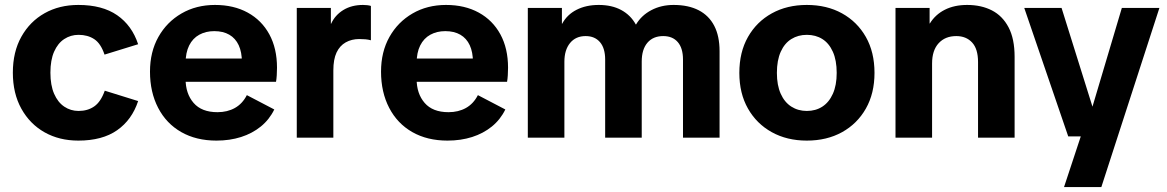

<svg xmlns="http://www.w3.org/2000/svg" viewBox="-20 -557 4721 777"><path d="M297 12Q220 12 160.5 -21.5Q101 -55 66.5 -117Q32 -179 32 -263Q32 -347 66.5 -408.5Q101 -470 160.5 -503.5Q220 -537 297 -537Q394 -537 454 -495.5Q514 -454 539 -378L403 -336Q388 -381 361.5 -398.5Q335 -416 298 -416Q266 -416 240 -399Q214 -382 199 -348Q184 -314 184 -263Q184 -212 199 -177.5Q214 -143 240 -125.5Q266 -108 298 -108Q335 -108 361.5 -126.5Q388 -145 404 -190L539 -148Q514 -72 454 -30Q394 12 297 12Z M856 12Q774 12 713.5 -22.5Q653 -57 620 -120.5Q587 -184 587 -267Q587 -347 621 -407.5Q655 -468 714.5 -502.5Q774 -537 850 -537Q926 -537 982.5 -506Q1039 -475 1070 -418Q1101 -361 1101 -283Q1101 -269 1100 -252.5Q1099 -236 1097 -226H657V-320H1002L959 -305Q959 -346 946 -374Q933 -402 908 -416.5Q883 -431 847 -431Q813 -431 786.5 -416.5Q760 -402 745.5 -373Q731 -344 731 -301V-238Q731 -178 763.5 -140.5Q796 -103 860 -103Q900 -103 930.5 -120Q961 -137 979 -172L1090 -114Q1070 -73 1035.5 -45Q1001 -17 955.5 -2.5Q910 12 856 12Z M1181 0V-525H1319V-461H1320Q1336 -496 1369.5 -516.5Q1403 -537 1449 -537Q1458 -537 1466.5 -536Q1475 -535 1481 -533V-394Q1470 -397 1458.5 -398Q1447 -399 1434 -399Q1403 -399 1379 -385.5Q1355 -372 1342 -344.5Q1329 -317 1329 -272V0Z M1791 12Q1709 12 1648.5 -22.5Q1588 -57 1555 -120.5Q1522 -184 1522 -267Q1522 -347 1556 -407.5Q1590 -468 1649.5 -502.5Q1709 -537 1785 -537Q1861 -537 1917.5 -506Q1974 -475 2005 -418Q2036 -361 2036 -283Q2036 -269 2035 -252.5Q2034 -236 2032 -226H1592V-320H1937L1894 -305Q1894 -346 1881 -374Q1868 -402 1843 -416.5Q1818 -431 1782 -431Q1748 -431 1721.5 -416.5Q1695 -402 1680.5 -373Q1666 -344 1666 -301V-238Q1666 -178 1698.5 -140.5Q1731 -103 1795 -103Q1835 -103 1865.5 -120Q1896 -137 1914 -172L2025 -114Q2005 -73 1970.5 -45Q1936 -17 1890.5 -2.5Q1845 12 1791 12Z M2116 0V-525H2254V-461H2255Q2275 -498 2313.5 -517.5Q2352 -537 2403 -537Q2456 -537 2494 -516.5Q2532 -496 2553 -458H2554Q2576 -495 2616 -516Q2656 -537 2706 -537Q2766 -537 2807.5 -515.5Q2849 -494 2870.5 -452.5Q2892 -411 2892 -350V0H2744V-316Q2744 -362 2723 -386.5Q2702 -411 2664 -411Q2623 -411 2600 -384Q2577 -357 2577 -308V0H2429V-316Q2429 -362 2408 -386.5Q2387 -411 2350 -411Q2310 -411 2287 -383Q2264 -355 2264 -307V0Z M3245 12Q3165 12 3103.5 -22Q3042 -56 3007 -117.5Q2972 -179 2972 -262Q2972 -346 3007 -407.5Q3042 -469 3103.5 -503Q3165 -537 3245 -537Q3326 -537 3387.5 -503Q3449 -469 3484 -407.5Q3519 -346 3519 -262Q3519 -179 3484 -117.5Q3449 -56 3387.5 -22Q3326 12 3245 12ZM3245 -108Q3281 -108 3308 -125.5Q3335 -143 3350.5 -177.5Q3366 -212 3366 -262Q3366 -313 3350.5 -347.5Q3335 -382 3308 -399Q3281 -416 3245 -416Q3210 -416 3182.5 -399Q3155 -382 3139.5 -347.5Q3124 -313 3124 -262Q3124 -212 3139.5 -177.5Q3155 -143 3182.5 -125.5Q3210 -108 3245 -108Z M3938 0V-306Q3938 -359 3914 -385Q3890 -411 3850 -411Q3805 -411 3778.5 -382Q3752 -353 3752 -300V0H3604V-525H3742V-462H3743Q3765 -498 3803.5 -517.5Q3842 -537 3894 -537Q3951 -537 3994 -515Q4037 -493 4061.5 -446.5Q4086 -400 4086 -327V0Z M4286 200 4366 -42 4387 -78 4520 -525H4672L4437 200ZM4303 -5 4125 -525H4276L4404 -116H4446L4434 -5Z"/></svg>

Font: TikTok Sans 24pt
Style: Bold
Weight: 700
Version: Version 4.000